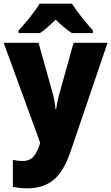

<svg xmlns="http://www.w3.org/2000/svg" viewBox="-20 -786 606 1046"><path d="M372 -766H196C171 -724 115 -655 81 -620V-606H198C227 -625 251 -648 283 -679C315 -648 342 -625 371 -606H486V-620C450 -661 400 -721 372 -766ZM0 -553 199 -8 197 -1C176 59 157 91 102 91C83 91 64 88 50 85V232C70 236 94 240 125 240C254 240 318 176 366 35L566 -553H381L300 -263C294 -240 289 -217 286 -192H282C281 -214 276 -243 271 -264L190 -553Z"/></svg>

Font: Noto Sans Gujarati UI SemiCondensed Black
Style: Regular
Weight: 900
Width: 4
Designer: Jelle Bosma - Monotype Design Team, Universal Thirst
Foundry: Monotype Imaging Inc.
Version: Version 2.106